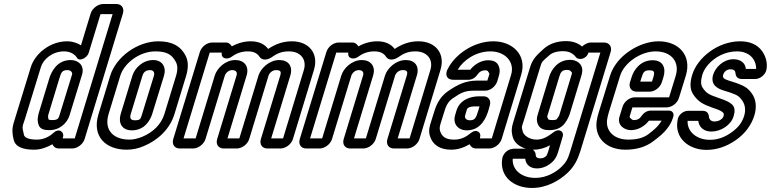

<svg xmlns="http://www.w3.org/2000/svg" viewBox="-20 -712 3826 953"><path d="M298 -457C327 -457 350 -444 361 -427C372 -403 413 -425 420 -449L479 -642H539L351 -25H291L293 -33C300 -56 273 -79 245 -52C226 -35 198 -19 164 -19C117 -19 102 -31 99 -42C88 -88 91 -81 104 -122L183 -379C194 -416 238 -457 298 -457ZM272 25H338C364 25 392 4 400 -22L590 -645C598 -671 584 -692 558 -692H492C466 -692 438 -671 430 -645L382 -487C365 -498 341 -507 313 -507C227 -507 153 -444 133 -379L54 -122C43 -87 36 -68 48 -18C57 19 98 31 149 31C183 31 214 19 240 4C245 15 255 25 272 25ZM388 -344C400 -390 366 -414 331 -414C263 -414 235 -356 225 -324L173 -153C169 -139 163 -117 171 -94C178 -70 201 -66 225 -66C278 -66 314 -103 325 -139ZM338 -343 275 -139C271 -125 267 -116 240 -116C227 -116 222 -118 221 -119C217 -136 218 -136 223 -153L275 -324C284 -354 289 -364 315 -364C332 -364 340 -352 338 -343Z M623 -19C543 -19 495 -66 519 -146L577 -336C596 -398 672 -457 751 -457C808 -457 833 -441 852 -406C862 -389 863 -366 854 -336L796 -146C779 -92 738 -55 686 -33C663 -24 643 -19 623 -19ZM608 31C636 31 664 26 694 13C762 -15 823 -70 846 -146L904 -336C916 -376 915 -411 900 -438C876 -483 835 -507 766 -507C663 -507 556 -430 527 -336L469 -146C434 -32 508 31 608 31ZM741 -414C688 -414 649 -374 637 -336L579 -146C566 -102 585 -65 634 -65C698 -65 726 -115 736 -148L794 -336C807 -379 785 -414 741 -414ZM725 -364C741 -364 749 -353 744 -336L686 -148C678 -121 677 -115 649 -115C628 -115 623 -126 629 -146L687 -336C692 -352 702 -364 725 -364Z M1210 -457C1240 -457 1258 -447 1269 -429C1281 -412 1306 -413 1327 -427C1353 -445 1375 -457 1414 -457C1473 -457 1504 -416 1488 -364L1385 -25H1326L1421 -337C1435 -383 1412 -414 1366 -414C1317 -414 1274 -373 1263 -337L1168 -25H1109L1204 -337C1218 -383 1192 -414 1148 -414C1098 -414 1057 -373 1046 -337L951 -25H891L1021 -451H1081C1075 -420 1109 -414 1131 -431C1154 -448 1180 -457 1210 -457ZM1100 -501H1033C1007 -501 980 -480 972 -454L840 -22C832 4 846 25 872 25H938C964 25 992 4 1000 -22L1096 -337C1100 -349 1114 -364 1132 -364C1152 -364 1159 -353 1154 -337L1058 -22C1050 4 1064 25 1090 25H1155C1181 25 1209 4 1217 -22L1313 -337C1317 -349 1331 -364 1350 -364C1372 -364 1377 -357 1371 -337L1275 -22C1267 4 1281 25 1307 25H1372C1398 25 1426 4 1434 -22L1538 -364C1564 -448 1512 -507 1429 -507C1381 -507 1344 -491 1311 -469C1294 -492 1266 -507 1225 -507C1193 -507 1162 -499 1131 -482C1124 -491 1117 -501 1100 -501Z M1838 -457C1868 -457 1886 -447 1897 -429C1909 -412 1934 -413 1955 -427C1981 -445 2003 -457 2042 -457C2101 -457 2132 -416 2116 -364L2013 -25H1954L2049 -337C2063 -383 2040 -414 1994 -414C1945 -414 1902 -373 1891 -337L1796 -25H1737L1832 -337C1846 -383 1820 -414 1776 -414C1726 -414 1685 -373 1674 -337L1579 -25H1519L1649 -451H1709C1703 -420 1737 -414 1759 -431C1782 -448 1808 -457 1838 -457ZM1728 -501H1661C1635 -501 1608 -480 1600 -454L1468 -22C1460 4 1474 25 1500 25H1566C1592 25 1620 4 1628 -22L1724 -337C1728 -349 1742 -364 1760 -364C1780 -364 1787 -353 1782 -337L1686 -22C1678 4 1692 25 1718 25H1783C1809 25 1837 4 1845 -22L1941 -337C1945 -349 1959 -364 1978 -364C2000 -364 2005 -357 1999 -337L1903 -22C1895 4 1909 25 1935 25H2000C2026 25 2054 4 2062 -22L2166 -364C2192 -448 2140 -507 2057 -507C2009 -507 1972 -491 1939 -469C1922 -492 1894 -507 1853 -507C1821 -507 1790 -499 1759 -482C1752 -491 1745 -501 1728 -501Z M2448 -308 2454 -328C2460 -347 2465 -368 2452 -391C2444 -406 2425 -413 2404 -413C2366 -413 2334 -391 2314 -366H2252C2279 -413 2342 -457 2414 -457C2488 -457 2536 -404 2517 -341L2421 -25H2362L2363 -31C2370 -55 2345 -73 2320 -54C2293 -32 2269 -19 2234 -19C2193 -19 2173 -33 2164 -63C2160 -78 2164 -89 2170 -109L2187 -163C2196 -194 2210 -212 2226 -223C2269 -252 2285 -262 2336 -262H2389C2414 -262 2440 -283 2448 -308ZM2343 25H2408C2434 25 2462 4 2470 -22L2567 -341C2597 -440 2523 -507 2429 -507C2330 -507 2237 -441 2201 -367C2196 -357 2193 -343 2198 -333C2204 -319 2219 -316 2231 -316H2305C2324 -316 2340 -327 2351 -343C2358 -354 2370 -363 2389 -363C2398 -363 2401 -360 2403 -357C2412 -342 2410 -349 2404 -328L2399 -312H2351C2290 -312 2252 -292 2206 -261C2170 -237 2149 -202 2137 -163L2120 -109C2114 -91 2105 -64 2114 -37C2127 7 2164 31 2219 31C2254 31 2283 20 2311 4C2316 15 2326 25 2343 25ZM2380 -234H2359C2312 -234 2262 -215 2246 -164L2239 -140C2226 -96 2255 -65 2297 -65C2369 -65 2394 -131 2404 -163L2411 -188C2419 -213 2405 -234 2380 -234ZM2343 -184H2360L2354 -163C2343 -127 2338 -115 2312 -115C2292 -115 2285 -128 2289 -140L2296 -164C2299 -175 2304 -184 2343 -184Z M2625 31H2628C2658 31 2684 23 2710 9L2701 40C2697 53 2693 60 2693 60C2684 70 2676 74 2660 74C2645 74 2639 66 2639 57C2639 44 2632 37 2625 31ZM2978 -501H2913C2896 -501 2880 -491 2869 -481C2851 -497 2824 -508 2790 -508C2748 -508 2710 -497 2679 -470C2646 -440 2624 -421 2611 -378L2530 -114C2522 -87 2515 -67 2525 -32C2533 -3 2559 17 2591 26H2534C2523 26 2506 28 2490 43C2480 53 2475 64 2473 74C2458 165 2530 221 2621 221C2695 221 2758 183 2797 146C2830 115 2847 81 2860 40L3011 -454C3019 -480 3004 -501 2978 -501ZM2775 -458C2805 -458 2825 -446 2838 -429C2850 -412 2890 -416 2901 -451H2960L2810 40C2799 77 2789 95 2767 116C2739 143 2693 171 2637 171C2568 171 2521 130 2525 76H2587C2590 107 2614 124 2645 124C2675 124 2706 110 2729 84C2741 70 2746 55 2751 40L2773 -34C2781 -59 2755 -77 2728 -56C2704 -38 2678 -19 2643 -19C2608 -19 2580 -40 2575 -58C2567 -87 2570 -81 2580 -114L2661 -378C2670 -409 2671 -406 2707 -438C2719 -449 2741 -458 2775 -458ZM2870 -358C2873 -397 2840 -415 2810 -415C2746 -415 2715 -362 2706 -331L2651 -150C2645 -132 2640 -112 2653 -89C2663 -72 2682 -66 2706 -66C2732 -66 2760 -72 2781 -97C2796 -116 2803 -132 2809 -150L2864 -331C2867 -340 2869 -348 2870 -358ZM2819 -348C2819 -347 2816 -339 2814 -331L2759 -150C2754 -134 2756 -137 2742 -119C2742 -119 2736 -116 2721 -116C2705 -116 2702 -119 2701 -121C2694 -136 2695 -130 2701 -150L2756 -331C2763 -354 2769 -365 2795 -365C2810 -365 2819 -355 2819 -348Z M3070 -182 3055 -133C3042 -91 3079 -66 3111 -66C3149 -66 3181 -87 3201 -113H3264C3260 -106 3255 -99 3250 -93C3242 -82 3224 -65 3197 -45C3175 -29 3145 -19 3099 -19C3030 -19 2987 -59 2993 -116C2995 -129 2998 -142 3002 -155L3058 -336C3078 -401 3161 -457 3234 -457C3312 -457 3355 -405 3334 -336L3301 -229H3131C3105 -229 3078 -208 3070 -182ZM3350 -226 3384 -336C3415 -437 3349 -507 3249 -507C3154 -507 3038 -435 3008 -336L2952 -155C2947 -140 2943 -122 2941 -107C2932 -21 2997 31 3084 31C3136 31 3182 19 3220 -9C3251 -32 3275 -52 3290 -72C3302 -87 3314 -106 3320 -127L3322 -133C3327 -149 3317 -163 3301 -163H3210C3191 -163 3175 -152 3164 -136C3156 -124 3146 -116 3126 -116C3115 -116 3105 -129 3105 -133L3119 -179H3289C3315 -179 3342 -200 3350 -226ZM3140 -257H3204C3230 -257 3257 -278 3265 -304L3273 -329C3286 -371 3274 -413 3219 -413C3162 -413 3127 -369 3115 -329L3107 -304C3099 -278 3114 -257 3140 -257ZM3204 -363C3227 -363 3231 -355 3223 -329L3216 -307H3158L3165 -329C3173 -355 3179 -363 3204 -363Z M3733 -370H3682C3679 -403 3652 -418 3620 -418C3570 -418 3531 -377 3520 -342C3504 -289 3544 -272 3571 -263L3603 -253C3639 -240 3648 -236 3664 -213C3679 -192 3682 -165 3674 -138C3664 -105 3646 -80 3611 -55C3576 -30 3542 -18 3503 -18C3438 -18 3390 -59 3393 -112H3446C3450 -78 3476 -59 3511 -59C3558 -59 3608 -91 3621 -134C3628 -156 3629 -178 3615 -192C3604 -203 3588 -211 3566 -219L3546 -226C3502 -242 3487 -246 3466 -279C3459 -291 3457 -310 3466 -341C3483 -396 3552 -457 3639 -457C3698 -457 3734 -418 3733 -370ZM3526 -109C3510 -109 3501 -119 3499 -130C3499 -143 3493 -162 3468 -162H3395C3372 -162 3348 -142 3344 -120C3324 -27 3399 32 3487 32C3536 32 3586 16 3633 -17C3680 -50 3710 -93 3724 -138C3737 -179 3733 -220 3711 -249C3691 -278 3668 -288 3632 -301L3600 -311C3571 -320 3565 -327 3570 -342C3574 -355 3587 -368 3605 -368C3624 -368 3629 -360 3630 -352C3631 -338 3637 -320 3661 -320H3729C3754 -320 3779 -342 3784 -365C3791 -399 3781 -432 3763 -458C3739 -491 3702 -507 3654 -507C3543 -507 3442 -426 3416 -341C3404 -302 3404 -269 3420 -245C3445 -206 3471 -194 3515 -178L3535 -171C3553 -165 3566 -157 3570 -152C3571 -150 3575 -146 3571 -134C3568 -125 3553 -109 3526 -109Z"/></svg>

Font: DIN Rundschrift
Style: MittelKontKu
Weight: 400
Version: Version 1.027